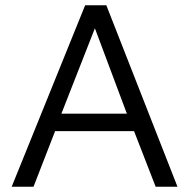

<svg xmlns="http://www.w3.org/2000/svg" viewBox="-20 -710 719 730"><path d="M654.8 0H571.8L489.7 -211.4H189.5L107.4 0H24.4L303.7 -689.9H384.3ZM462.4 -277.8 340.8 -602.5 213.4 -277.8Z"/></svg>

Font: SakalBharati
Style: Regular
Weight: 400
Designer: CDAC GIST
Foundry: CDAC
Version: 13.02